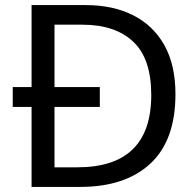

<svg xmlns="http://www.w3.org/2000/svg" viewBox="-20 -734 770 754"><path d="M317 -714Q424 -714 503 -674Q582 -634 625.5 -556.5Q669 -479 669 -364Q669 -183 570.5 -91.5Q472 0 295 0H104V-314H30V-392H104V-714ZM304 -637H194V-392H372V-314H194V-77H284Q574 -77 574 -361Q574 -504 503 -570.5Q432 -637 304 -637Z"/></svg>

Font: Noto Sans Balinese
Style: Regular
Weight: 400
Designer: Aditya Bayu, David Williams
Foundry: David Williams
Version: Version 2.003